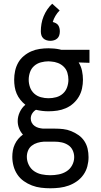

<svg xmlns="http://www.w3.org/2000/svg" viewBox="-20 -787 540 1030"><path d="M250 223Q225 223 200 220Q175 217 151.5 208Q128 199 107.5 184.5Q87 170 73 149Q59 128 52.5 103.5Q46 79 46 54Q46 37 49 20Q52 3 59.5 -13Q67 -29 78 -42Q89 -55 103 -65Q90 -79 82.5 -98Q75 -117 75 -137Q75 -162 86 -185.5Q97 -209 116 -225Q101 -237 89 -252Q77 -267 69.5 -284.5Q62 -302 59 -321Q56 -340 56 -359Q56 -383 61 -406.5Q66 -430 77.5 -450.5Q89 -471 107.5 -486.5Q126 -502 147.5 -511.5Q169 -521 193 -524.5Q217 -528 240 -528Q255 -528 270.5 -526.5Q286 -525 300 -522L308 -520H460V-450L402 -452Q415 -431 420 -407Q425 -383 425 -359Q425 -336 420 -312.5Q415 -289 403 -268.5Q391 -248 373 -232Q355 -216 333 -206.5Q311 -197 287.5 -193.5Q264 -190 240 -190Q223 -190 206.5 -192Q190 -194 173 -198Q161 -191 153 -178.5Q145 -166 145 -151Q145 -139 150.5 -128.5Q156 -118 166 -111Q176 -104 187.5 -101Q199 -98 211 -97H274Q297 -97 319 -94.5Q341 -92 362 -83.5Q383 -75 401.5 -62Q420 -49 432.5 -30Q445 -11 450 11Q455 33 455 56Q455 81 448.5 105.5Q442 130 427.5 150.5Q413 171 392.5 185.5Q372 200 348.5 208.5Q325 217 300 220Q275 223 250 223ZM240 -260Q261 -260 281.5 -265.5Q302 -271 317.5 -285Q333 -299 340 -319Q347 -339 347 -359Q347 -378 341.5 -396.5Q336 -415 322.5 -428.5Q309 -442 291 -449Q273 -456 254 -457L240 -458Q220 -458 199.5 -452.5Q179 -447 163.5 -433.5Q148 -420 141 -400Q134 -380 134 -359Q134 -339 141 -319Q148 -299 163.5 -285Q179 -271 199.5 -265.5Q220 -260 240 -260ZM250 153Q273 153 295.5 148.5Q318 144 337 132Q356 120 367 99.5Q378 79 378 56Q378 37 370 19.5Q362 2 346 -8.5Q330 -19 311.5 -23Q293 -27 274 -27H215Q198 -26 181 -21Q164 -16 150.5 -5.5Q137 5 130.5 21Q124 37 124 54Q124 77 134.5 98Q145 119 163.5 131.5Q182 144 204.5 148.5Q227 153 250 153ZM250 -568Q240 -568 230 -571Q220 -574 212.5 -581Q205 -588 202 -598Q199 -608 199 -619Q199 -639 202.5 -659.5Q206 -680 214 -699.5Q222 -719 233.5 -736Q245 -753 260 -767L300 -731Q287 -718 277.5 -702Q268 -686 263 -669Q271 -667 279 -663Q287 -659 292 -652Q297 -645 299 -636Q301 -627 301 -619Q301 -608 298 -598Q295 -588 287.5 -581Q280 -574 270 -571Q260 -568 250 -568Z"/></svg>

Font: Iosevka Algr
Style: Regular
Weight: 400
Monospace: yes
Designer: Belleve Invis
Foundry: Belleve Invis
Version: Version 26.0.2; ttfautohint (v1.8.3)